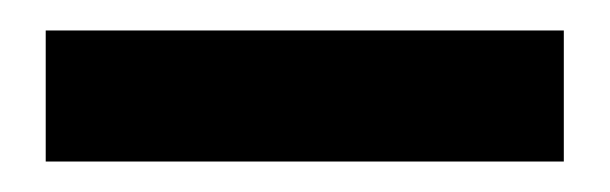

<svg xmlns="http://www.w3.org/2000/svg" viewBox="-20 -733 400 126"><path d="M10 -627V-713H350V-627Z"/></svg>

Font: Libre Bodoni
Style: Regular
Weight: 400
Designer: Pablo Impallari, Rodrigo Fuenzalida
Foundry: Impallari Type
Version: Version 2.005;gftools[0.9.23]